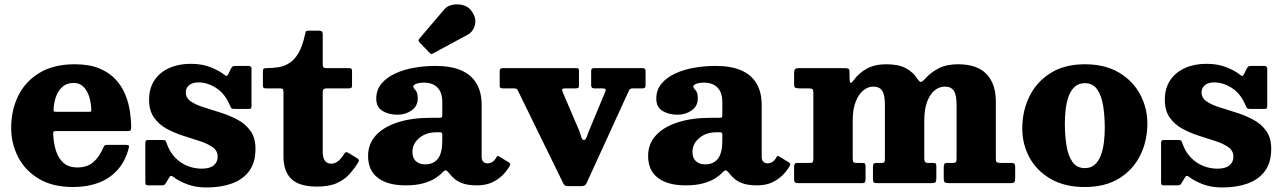

<svg xmlns="http://www.w3.org/2000/svg" viewBox="-20 -828 5796 868"><path d="M30.5 -250Q30.5 -180 61.5 -119Q92.5 -58 154.8 -20.2Q217 17.5 311 17.5Q374.5 17.5 426 -2Q477.5 -21.5 512.5 -61Q547.5 -100.5 562.5 -160.5Q564 -168.5 561.5 -170.8Q559 -173 549.5 -173H464Q455.5 -173 452.5 -169.8Q449.5 -166.5 447.5 -161Q428.5 -117.5 401 -94.2Q373.5 -71 330.5 -71Q290.5 -71 267.2 -91.5Q244 -112 233.2 -146Q222.5 -180 220.5 -220.5Q220 -229.5 221.8 -232.5Q223.5 -235.5 233 -235.5H555.5Q567 -235.5 570 -238.8Q573 -242 573 -253Q573 -286.5 567.2 -325Q561.5 -363.5 546.2 -401Q531 -438.5 502.5 -469.2Q474 -500 429 -518.8Q384 -537.5 318 -537.5Q223 -537.5 158.8 -498.8Q94.5 -460 62.5 -395Q30.5 -330 30.5 -250ZM236 -322.5Q224 -322.5 222.8 -325.8Q221.5 -329 222.5 -339Q225 -370.5 235.2 -396.2Q245.5 -422 264.5 -437.5Q283.5 -453 313.5 -453Q334 -453 348.5 -442.8Q363 -432.5 372.5 -415.5Q382 -398.5 387 -377.2Q392 -356 392.5 -334.5Q393.5 -325.5 391.5 -324Q389.5 -322.5 379 -322.5Z M1019.5 -351Q1023 -343 1025.5 -339.2Q1028 -335.5 1040 -335.5H1104.5Q1113 -335.5 1115 -338.8Q1117 -342 1117 -350V-516.5Q1117 -530 1104.5 -530H1046.5Q1036 -530 1032.2 -527.8Q1028.5 -525.5 1024.5 -518.5L1012.5 -494Q1007.5 -484.5 1004 -484.5Q1000.5 -484.5 993.5 -490.5Q971 -508.5 932.5 -524Q894 -539.5 842 -539.5Q787 -539.5 744.5 -520.2Q702 -501 678 -464.8Q654 -428.5 654 -377.5Q654 -327.5 676.5 -296Q699 -264.5 734.2 -245.5Q769.5 -226.5 809 -214Q848.5 -201.5 883.8 -190Q919 -178.5 941.5 -162.5Q964 -146.5 964 -119.5Q964 -95 946 -80.2Q928 -65.5 892 -65.5Q857.5 -65.5 826 -78.5Q794.5 -91.5 770.2 -117.2Q746 -143 733 -181Q730 -190 727.5 -192.5Q725 -195 713 -195H649.5Q641 -195 639 -191.2Q637 -187.5 637 -178.5V-5.5Q637 3.5 639.5 6.8Q642 10 650 10H709.5Q720 10 723.5 7.2Q727 4.5 730.5 -1.5L745 -25.5Q749 -32.5 752.8 -33Q756.5 -33.5 762.5 -29Q788 -9.5 826 5Q864 19.5 914 19.5Q977.5 19.5 1027.2 2Q1077 -15.5 1106 -54Q1135 -92.5 1135 -155.5Q1135 -205 1112.2 -236.5Q1089.5 -268 1053.8 -287Q1018 -306 977.8 -318.8Q937.5 -331.5 901.5 -342.8Q865.5 -354 842.8 -369.5Q820 -385 820 -411Q820 -429.5 834.5 -442.5Q849 -455.5 877.5 -455.5Q917.5 -455.5 957.2 -430.2Q997 -405 1019.5 -351Z M1599.5 -94Q1604.5 -102 1601.5 -106.2Q1598.5 -110.5 1589 -116L1555.5 -136.5Q1546 -141.5 1542.5 -139.5Q1539 -137.5 1534 -129.5Q1520 -107.5 1506.2 -97.8Q1492.5 -88 1477.5 -88Q1459 -88 1449 -101.2Q1439 -114.5 1439 -141.5V-412Q1439 -421 1443.5 -424.8Q1448 -428.5 1456.5 -428.5H1557Q1564.5 -428.5 1568 -431Q1571.5 -433.5 1571.5 -440.5V-505.5Q1571.5 -514.5 1568.8 -517.2Q1566 -520 1558 -520H1456Q1445 -520 1442 -523.8Q1439 -527.5 1439 -539V-673.5Q1439 -689.5 1423.5 -689.5H1378.5Q1365 -689.5 1363 -686Q1361 -682.5 1359 -672Q1347.5 -619.5 1329.8 -589Q1312 -558.5 1289.5 -543.8Q1267 -529 1240.8 -524.5Q1214.5 -520 1185.5 -520Q1174.5 -520 1171.5 -517Q1168.5 -514 1168.5 -502.5V-444Q1168.5 -434.5 1171.2 -431.5Q1174 -428.5 1183.5 -428.5H1246.5Q1257 -428.5 1259.2 -424.2Q1261.5 -420 1261.5 -409.5V-122.5Q1261.5 -52 1298 -18.2Q1334.5 15.5 1413 15.5Q1468.5 15.5 1503.5 -0.5Q1538.5 -16.5 1560.8 -41.8Q1583 -67 1599.5 -94Z M1922 -589.5Q1927 -584.5 1930 -583.8Q1933 -583 1938.5 -587L2092.5 -670Q2120.5 -685 2127.5 -717Q2134.5 -749 2109.5 -781Q2096 -799 2072 -805Q2048 -811 2024.8 -806Q2001.5 -801 1988.5 -785.5L1876.5 -654Q1868 -645.5 1876.5 -636.5ZM1644 -123Q1644 -57.5 1688.5 -23.8Q1733 10 1813.5 10Q1859 10 1891.5 1.2Q1924 -7.5 1946 -21.2Q1968 -35 1982 -50Q1990 -58.5 1995.5 -57.8Q2001 -57 2010.5 -45Q2022 -29.5 2037.8 -17Q2053.5 -4.5 2077.2 2.8Q2101 10 2137 10H2137.5Q2176 10 2204.8 -3.5Q2233.5 -17 2253.8 -37.8Q2274 -58.5 2285.5 -80.5Q2289 -88.5 2282.5 -92.5L2236 -121Q2229.5 -126 2224.5 -117.5Q2215 -100.5 2204.5 -95Q2194 -89.5 2183.5 -89.5Q2173 -89.5 2165.2 -96.5Q2157.5 -103.5 2157.5 -118.5V-353.5Q2157.5 -410.5 2134.5 -450Q2111.5 -489.5 2065.2 -509.8Q2019 -530 1949 -530Q1900 -530 1852.5 -521.8Q1805 -513.5 1766.2 -495.5Q1727.5 -477.5 1704.2 -449.5Q1681 -421.5 1681 -382Q1681 -343.5 1709.2 -326.5Q1737.5 -309.5 1777 -309.5Q1813.5 -309.5 1841 -329Q1868.5 -348.5 1868.5 -382Q1868.5 -403.5 1863.5 -412.5Q1858.5 -421.5 1853.5 -426Q1848.5 -430.5 1848.5 -437Q1848.5 -442 1855 -446Q1861.5 -450 1872.5 -452.2Q1883.5 -454.5 1896 -454.5Q1923.5 -454.5 1942 -444.2Q1960.5 -434 1970 -414.5Q1979.5 -395 1979.5 -367V-308.5Q1979.5 -299.5 1977.2 -297.5Q1975 -295.5 1966.5 -295.5H1928.5Q1842.5 -295.5 1778.5 -275Q1714.5 -254.5 1679.2 -216Q1644 -177.5 1644 -123ZM1844.5 -141.5Q1844.5 -165.5 1858.2 -185.5Q1872 -205.5 1896.2 -217.8Q1920.5 -230 1952.5 -230H1969.5Q1979.5 -230 1979.5 -220V-191Q1979.5 -136.5 1959.8 -110.8Q1940 -85 1902.5 -85Q1876 -85 1860.2 -99.2Q1844.5 -113.5 1844.5 -141.5Z M2643.5 -238.5Q2638.5 -226 2633 -210.5Q2627.5 -195 2619.5 -195Q2611.5 -195 2607.2 -210.8Q2603 -226.5 2597.5 -239.5L2523.5 -412.5Q2520 -420.5 2521.8 -424.5Q2523.5 -428.5 2535.5 -428.5H2580.5Q2590 -428.5 2593.8 -430.5Q2597.5 -432.5 2597.5 -442V-505.5Q2597.5 -513.5 2595.8 -516.8Q2594 -520 2586.5 -520H2254.5Q2246 -520 2242.5 -517.2Q2239 -514.5 2239 -505V-441Q2239 -433.5 2242.2 -431Q2245.5 -428.5 2254 -428.5H2298.5Q2308.5 -428.5 2313.2 -427Q2318 -425.5 2321 -419L2527 2Q2530.5 8.5 2535 11Q2539.5 13.5 2550 13.5H2604.5Q2617.5 13.5 2622.8 10.8Q2628 8 2632 -0.5L2821 -413.5Q2824 -420.5 2827.5 -424.5Q2831 -428.5 2841.5 -428.5H2885Q2892 -428.5 2895.2 -431.5Q2898.5 -434.5 2898.5 -441.5V-506.5Q2898.5 -514 2895.2 -517Q2892 -520 2884 -520H2665.5Q2658 -520 2655.2 -516.8Q2652.5 -513.5 2652.5 -505.5V-443Q2652.5 -428.5 2665.5 -428.5H2702.5Q2714.5 -428.5 2717.2 -425Q2720 -421.5 2716 -412.5Z M2910 -123Q2910 -57.5 2954.5 -23.8Q2999 10 3079.5 10Q3125 10 3157.5 1.2Q3190 -7.5 3212 -21.2Q3234 -35 3248 -50Q3256 -58.5 3261.5 -57.8Q3267 -57 3276.5 -45Q3288 -29.5 3303.8 -17Q3319.5 -4.5 3343.2 2.8Q3367 10 3403 10H3403.5Q3442 10 3470.8 -3.5Q3499.5 -17 3519.8 -37.8Q3540 -58.5 3551.5 -80.5Q3555 -88.5 3548.5 -92.5L3502 -121Q3495.5 -126 3490.5 -117.5Q3481 -100.5 3470.5 -95Q3460 -89.5 3449.5 -89.5Q3439 -89.5 3431.2 -96.5Q3423.5 -103.5 3423.5 -118.5V-353.5Q3423.5 -410.5 3400.5 -450Q3377.5 -489.5 3331.2 -509.8Q3285 -530 3215 -530Q3166 -530 3118.5 -521.8Q3071 -513.5 3032.2 -495.5Q2993.5 -477.5 2970.2 -449.5Q2947 -421.5 2947 -382Q2947 -343.5 2975.2 -326.5Q3003.5 -309.5 3043 -309.5Q3079.5 -309.5 3107 -329Q3134.5 -348.5 3134.5 -382Q3134.5 -403.5 3129.5 -412.5Q3124.5 -421.5 3119.5 -426Q3114.5 -430.5 3114.5 -437Q3114.5 -442 3121 -446Q3127.5 -450 3138.5 -452.2Q3149.5 -454.5 3162 -454.5Q3189.5 -454.5 3208 -444.2Q3226.5 -434 3236 -414.5Q3245.5 -395 3245.5 -367V-308.5Q3245.5 -299.5 3243.2 -297.5Q3241 -295.5 3232.5 -295.5H3194.5Q3108.5 -295.5 3044.5 -275Q2980.5 -254.5 2945.2 -216Q2910 -177.5 2910 -123ZM3110.5 -141.5Q3110.5 -165.5 3124.2 -185.5Q3138 -205.5 3162.2 -217.8Q3186.5 -230 3218.5 -230H3235.5Q3245.5 -230 3245.5 -220V-191Q3245.5 -136.5 3225.8 -110.8Q3206 -85 3168.5 -85Q3142 -85 3126.2 -99.2Q3110.5 -113.5 3110.5 -141.5Z M3570 -18Q3570 -5.5 3575 -2.8Q3580 0 3591.5 0H3876Q3887.5 0 3890.2 -4.5Q3893 -9 3893 -19.5V-74.5Q3893 -85 3890.2 -88.2Q3887.5 -91.5 3877 -91.5H3853.5Q3840 -91.5 3837.5 -95.8Q3835 -100 3835 -113.5V-283Q3835 -334.5 3848.5 -368.5Q3862 -402.5 3883.2 -419.5Q3904.5 -436.5 3927.5 -436.5Q3956 -436.5 3968.2 -417.8Q3980.5 -399 3980.5 -354.5V-111.5Q3980.5 -100.5 3978.8 -96Q3977 -91.5 3965 -91.5H3945Q3933 -91.5 3929.8 -88Q3926.5 -84.5 3926.5 -73V-20.5Q3926.5 -7.5 3929.8 -3.8Q3933 0 3945.5 0H4189Q4204.5 0 4208.8 -3.8Q4213 -7.5 4213 -22V-77.5Q4213 -87.5 4209 -89.5Q4205 -91.5 4195.5 -91.5H4175Q4164.5 -91.5 4161.5 -97Q4158.5 -102.5 4158.5 -112V-283Q4158.5 -334.5 4171.5 -368.5Q4184.5 -402.5 4205.5 -419.5Q4226.5 -436.5 4251.5 -436.5Q4279.5 -436.5 4292 -417.8Q4304.5 -399 4304.5 -354.5V-111Q4304.5 -99 4301.5 -95.2Q4298.5 -91.5 4287 -91.5H4262.5Q4251.5 -91.5 4249 -86Q4246.5 -80.5 4246.5 -69V-22Q4246.5 -7 4251.5 -3.5Q4256.5 0 4272 0H4547Q4563 0 4566.2 -5.2Q4569.5 -10.5 4569.5 -26.5V-72.5Q4569.5 -84.5 4565.5 -88Q4561.5 -91.5 4550.5 -91.5H4504Q4490 -91.5 4486 -94.8Q4482 -98 4482 -111.5V-369Q4482 -449.5 4439.5 -493.5Q4397 -537.5 4311 -537.5Q4259.5 -537.5 4223.8 -519.2Q4188 -501 4163.5 -473Q4152 -460.5 4145 -458Q4138 -455.5 4127 -472Q4108 -502.5 4074.5 -520Q4041 -537.5 3987.5 -537.5Q3934.5 -537.5 3898.5 -517.5Q3862.5 -497.5 3841 -467.5Q3833.5 -457.5 3829 -454.2Q3824.5 -451 3822.5 -457.5Q3820.5 -464 3820.5 -481V-502.5Q3820.5 -515 3815.2 -517.5Q3810 -520 3797.5 -520H3593Q3579 -520 3574.5 -515.8Q3570 -511.5 3570 -496.5V-448Q3570 -434 3575.5 -431.2Q3581 -428.5 3595 -428.5H3633.5Q3648 -428.5 3652.5 -425.2Q3657 -422 3657 -407.5V-111.5Q3657 -99.5 3654.5 -95.5Q3652 -91.5 3640 -91.5H3585.5Q3575 -91.5 3572.5 -86.8Q3570 -82 3570 -72.5Z M4794 -270Q4794 -303.5 4798 -336Q4802 -368.5 4812 -394.8Q4822 -421 4839.5 -436.5Q4857 -452 4884.5 -452Q4920.5 -452 4940 -424.2Q4959.5 -396.5 4967 -350.5Q4974.5 -304.5 4974.5 -250Q4974.5 -216.5 4970.5 -184Q4966.5 -151.5 4956.5 -125.2Q4946.5 -99 4929 -83.5Q4911.5 -68 4884.5 -68Q4848 -68 4828.5 -95.8Q4809 -123.5 4801.5 -169.5Q4794 -215.5 4794 -270ZM4601.5 -246.5Q4601.5 -176.5 4634 -116.2Q4666.5 -56 4729.8 -19.2Q4793 17.5 4884.5 17.5Q4976 17.5 5039 -21.2Q5102 -60 5134.5 -125Q5167 -190 5167 -270Q5167 -340 5134.5 -401Q5102 -462 5039 -499.8Q4976 -537.5 4884.5 -537.5Q4793 -537.5 4729.8 -498Q4666.5 -458.5 4634 -392.5Q4601.5 -326.5 4601.5 -246.5Z M5611.5 -351Q5615 -343 5617.5 -339.2Q5620 -335.5 5632 -335.5H5696.5Q5705 -335.5 5707 -338.8Q5709 -342 5709 -350V-516.5Q5709 -530 5696.5 -530H5638.5Q5628 -530 5624.2 -527.8Q5620.5 -525.5 5616.5 -518.5L5604.5 -494Q5599.5 -484.5 5596 -484.5Q5592.5 -484.5 5585.5 -490.5Q5563 -508.5 5524.5 -524Q5486 -539.5 5434 -539.5Q5379 -539.5 5336.5 -520.2Q5294 -501 5270 -464.8Q5246 -428.5 5246 -377.5Q5246 -327.5 5268.5 -296Q5291 -264.5 5326.2 -245.5Q5361.5 -226.5 5401 -214Q5440.5 -201.5 5475.8 -190Q5511 -178.5 5533.5 -162.5Q5556 -146.5 5556 -119.5Q5556 -95 5538 -80.2Q5520 -65.5 5484 -65.5Q5449.5 -65.5 5418 -78.5Q5386.5 -91.5 5362.2 -117.2Q5338 -143 5325 -181Q5322 -190 5319.5 -192.5Q5317 -195 5305 -195H5241.5Q5233 -195 5231 -191.2Q5229 -187.5 5229 -178.5V-5.5Q5229 3.5 5231.5 6.8Q5234 10 5242 10H5301.5Q5312 10 5315.5 7.2Q5319 4.5 5322.5 -1.5L5337 -25.5Q5341 -32.5 5344.8 -33Q5348.5 -33.5 5354.5 -29Q5380 -9.5 5418 5Q5456 19.5 5506 19.5Q5569.5 19.5 5619.2 2Q5669 -15.5 5698 -54Q5727 -92.5 5727 -155.5Q5727 -205 5704.2 -236.5Q5681.5 -268 5645.8 -287Q5610 -306 5569.8 -318.8Q5529.5 -331.5 5493.5 -342.8Q5457.5 -354 5434.8 -369.5Q5412 -385 5412 -411Q5412 -429.5 5426.5 -442.5Q5441 -455.5 5469.5 -455.5Q5509.5 -455.5 5549.2 -430.2Q5589 -405 5611.5 -351Z"/></svg>

Font: Besley ExtraBold
Style: Regular
Weight: 800
Designer: Owen Earl
Foundry: indestructible type*
Version: Version 2.001